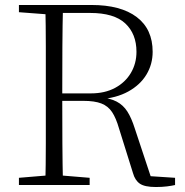

<svg xmlns="http://www.w3.org/2000/svg" viewBox="-20 -743 741 771"><path d="M56 0V-29L188 -40H207L340 -29V0ZM162 0Q164 -83 164 -166Q164 -249 164 -333V-390Q164 -474 164 -557.5Q164 -641 162 -723H233Q231 -641 230.5 -554.5Q230 -468 230 -361V-343Q230 -252 230.5 -167.5Q231 -83 233 0ZM606 8Q561 8 541.5 -5.5Q522 -19 514 -48L458 -227Q446 -269 430 -293Q414 -317 387 -327.5Q360 -338 314 -338H198V-368H345Q401 -368 442 -390Q483 -412 505.5 -450Q528 -488 528 -535Q528 -607 483 -649Q438 -691 342 -691H198V-723H347Q465 -723 529 -674.5Q593 -626 593 -535Q593 -485 568 -443.5Q543 -402 495 -375.5Q447 -349 378 -344V-353Q422 -349 448.5 -335Q475 -321 491.5 -295Q508 -269 521 -228L590 -20L561 -37L683 -29V0Q670 3 650.5 5.5Q631 8 606 8ZM56 -694V-723H198V-684H188Z"/></svg>

Font: Noto Serif TC ExtraLight ExtraLight
Style: Regular
Weight: 250
Version: Version 2.003-H1;hotconv 1.1.1;makeotfexe 2.6.0